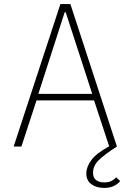

<svg xmlns="http://www.w3.org/2000/svg" viewBox="-20 -718 640 941"><path d="M276 -698H325L553 0Q494 38 465 66Q436 94 436 128Q436 154 451.5 165Q467 176 490 176Q513 176 527 168.5Q541 161 549 151L569 169Q559 183 539 193Q519 203 490 203Q453 203 428 185Q403 167 403 132Q403 101 427 67.5Q451 34 515 -1L441 -226H159L85 0H47ZM302 -658H297L168 -258H432Z"/></svg>

Font: IBM Plex Mono ExtLt
Style: Regular
Weight: 200
Monospace: yes
Designer: Mike Abbink, Paul van der Laan, Pieter van Rosmalen
Foundry: Bold Monday
Version: Version 2.3